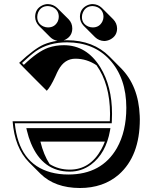

<svg xmlns="http://www.w3.org/2000/svg" viewBox="-20 -856 740 944"><path d="M97.2 -522.9 74.2 -546.9Q149.4 -617.2 195.3 -637.2Q226.6 -650.4 262.2 -655.3Q241.7 -659.2 227.5 -672.9L170.9 -729.5Q153.3 -748.5 152.8 -772.9Q152.8 -812.5 188 -829.6Q201.7 -835.9 215.8 -835.9Q242.2 -835 260.7 -817.4L317.4 -761.2Q335.4 -742.2 335.4 -716.3Q335.4 -678.7 301.3 -661.1Q296.4 -658.7 293 -657.7Q301.3 -658.2 310.1 -658.2Q438.5 -657.7 517.6 -578.6L573.7 -522Q661.1 -434.6 667 -286.6Q667.5 -277.3 667.5 -269.5Q667.5 -88.9 564 2.4Q487.8 68.4 372.6 68.4Q249.5 67.9 179.2 -1.5L122.6 -58.1Q52.2 -129.4 42 -259.8H520Q521 -272 521 -296.9Q520.5 -441.9 454.6 -535.2Q406.7 -567.4 350.6 -567.4Q297.4 -567.4 267.6 -512.7Q261.7 -502.4 252 -480Q228.5 -428.7 210 -409.7L153.3 -466.3ZM373 -772.9Q373 -812.5 408.2 -829.6Q421.9 -835.9 436 -835.9Q461.9 -835 480.5 -817.4L537.1 -760.7Q555.2 -741.7 555.7 -716.3Q555.7 -679.2 521.5 -661.6Q507.3 -654.8 492.7 -654.3Q466.3 -655.3 447.8 -672.9L391.1 -729.5Q373.5 -748 373 -772.9ZM495.6 -159.7H178.7Q194.8 -93.8 224.1 -49.3Q268.1 -22 323.2 -22Q423.3 -22 478.5 -122.6Q488.3 -140.6 495.6 -159.7ZM163.1 -772.9Q163.1 -739.3 194.3 -725.6Q205.1 -721.2 215.8 -721.2Q250 -721.2 264.6 -752Q269 -762.7 269 -772.9Q269 -807.6 237.8 -821.3Q227.1 -825.7 215.8 -826.2Q181.2 -826.2 167.5 -794.9Q163.1 -783.7 163.1 -772.9ZM382.8 -772.9Q382.8 -739.3 414.1 -725.6Q424.8 -721.2 436 -721.2Q468.8 -721.2 483.4 -750.5Q488.8 -761.7 488.8 -772.9Q488.8 -806.2 459 -820.8Q447.8 -825.7 436 -826.2Q401.4 -826.2 387.7 -794.9Q382.8 -783.7 382.8 -772.9ZM112.3 -213.9 109.4 -226.1H522.9L521 -214.4Q501 -101.6 427.2 -46.4Q380.4 -12.2 323.2 -12.2Q190.4 -12.2 132.3 -151.4Q120.1 -180.7 112.3 -213.9ZM97.2 -537.1Q164.6 -602.5 217.8 -621.6Q253.9 -633.8 293.9 -633.8Q405.8 -633.8 473.1 -525.4Q530.8 -431.2 530.8 -296.9Q530.8 -270 529.8 -259.3L529.3 -250H52.7Q72.8 -51.3 229.5 -8.8Q269.5 2 315.9 2Q480 2 554.7 -127.9Q601.1 -210 601.1 -326.2Q601.1 -472.2 519.5 -562Q440.9 -647.5 310.1 -647.9Q219.2 -647.9 156.7 -604.5Q129.9 -585.4 88.4 -546.4Z"/></svg>

Font: Linux Biolinum Shadow O
Style: Bold
Weight: 700
Designer: Philipp H. Poll
Foundry: Philipp H. Poll
Version: Version 0.9.2